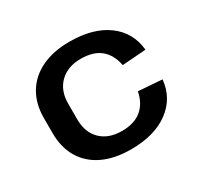

<svg xmlns="http://www.w3.org/2000/svg" viewBox="-123 -701 897 863"><g transform="rotate(-30 325.0 -270.0)"><path d="M328 9Q244 9 183.5 -19.5Q123 -48 90.5 -102Q58 -156 58 -231V-309Q58 -383 90.5 -437Q123 -491 184 -520Q245 -549 328 -549Q451 -549 524.5 -495Q598 -441 607 -347L484 -338Q473 -396 436 -426.5Q399 -457 334 -457Q266 -457 225.5 -417.5Q185 -378 185 -311V-229Q185 -161 225 -122Q265 -83 334 -83Q398 -83 435.5 -114Q473 -145 484 -202L607 -193Q598 -100 524 -45.5Q450 9 328 9Z"/></g></svg>

Font: Pathway Extreme 12pt SemiBold
Style: Regular
Weight: 600
Version: Version 1.001;gftools[0.9.26]